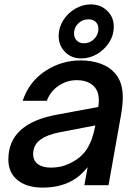

<svg xmlns="http://www.w3.org/2000/svg" viewBox="-20 -843 624 874"><path d="M18 -117Q18 -281 239 -321L427 -356Q430 -367 430 -386Q430 -423 412 -445Q385 -478 329 -478Q284 -478 246.5 -452.5Q209 -427 193 -384H83Q113 -472 186.5 -520Q260 -568 347 -568Q396 -568 437 -553.5Q478 -539 502 -511Q539 -471 539 -400Q539 -363 529 -309L474 0H364L379 -82Q345 -40 309 -21Q253 11 174 11Q102 11 60 -23Q18 -57 18 -117ZM295 -98Q349 -123 375.5 -164.5Q402 -206 414 -272L252 -241Q195 -230 163 -206.5Q131 -183 131 -141Q131 -112 152.5 -96Q174 -80 212 -80Q258 -80 295 -98ZM247 -679Q247 -717 267.5 -750Q288 -783 322 -803Q356 -823 393 -823Q438 -823 468 -794Q498 -765 498 -721Q498 -683 477 -650Q456 -617 422 -597Q388 -577 350 -577Q305 -577 276 -606.5Q247 -636 247 -679ZM428 -712Q428 -731 416 -743Q404 -755 382 -755Q355 -755 336 -736Q317 -717 317 -691Q317 -671 329.5 -658.5Q342 -646 362 -646Q389 -646 408.5 -665.5Q428 -685 428 -712Z"/></svg>

Font: Open Sauce One Medium Italic
Style: Regular
Weight: 500
Italic angle: -10°
Designer: Alfredo Marco Pradil
Foundry: Creative Sauce Fz LLC
Version: Version 1.477